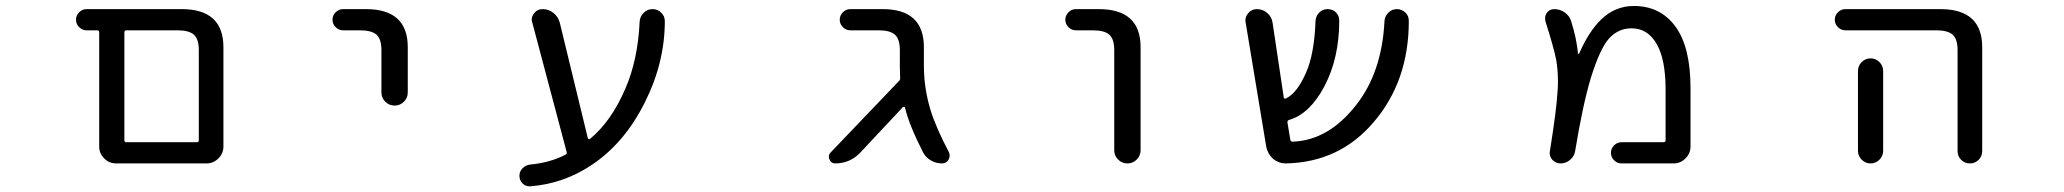

<svg xmlns="http://www.w3.org/2000/svg" viewBox="-20 -578 7040 655"><path d="M397.5 -20.5H376Q352.5 -20.5 335.4 -37.6Q318.4 -54.7 318.4 -78.1V-466.8Q318.4 -474.6 311.5 -474.6H275.4Q260.7 -474.6 250 -485.4Q239.3 -496.1 239.3 -510.7Q239.3 -525.4 250 -536.1Q260.7 -546.9 275.4 -546.9H599.6Q742.2 -546.9 742.2 -417V-78.1Q742.2 -54.7 725.1 -37.6Q708 -20.5 684.6 -20.5ZM658.2 -407.2Q658.2 -444.3 641.6 -459.5Q625 -474.6 585 -474.6H411.1Q404.3 -474.6 404.3 -466.8V-99.6Q404.3 -92.8 411.1 -92.8H651.4Q658.2 -92.8 658.2 -99.6Z M1150.4 -474.6Q1135.7 -474.6 1125 -485.4Q1114.3 -496.1 1114.3 -510.7Q1114.3 -525.4 1125 -536.1Q1135.7 -546.9 1150.4 -546.9H1228.5Q1371.1 -546.9 1371.1 -417V-262.7Q1371.1 -244.1 1357.9 -231Q1344.7 -217.8 1326.2 -217.8Q1307.6 -217.8 1294.4 -231Q1281.2 -244.1 1281.2 -262.7V-407.2Q1281.2 -444.3 1264.6 -459.5Q1248 -474.6 1207 -474.6Z M1985.4 -106.4Q1986.3 -104.5 1988.8 -103.5Q1991.2 -102.5 1993.2 -104.5Q2065.4 -164.1 2113.3 -275.4Q2156.2 -374 2162.1 -503.9Q2163.1 -521.5 2175.8 -534.2Q2188.5 -546.9 2206.1 -546.9Q2223.6 -546.9 2236.3 -534.2Q2248 -522.5 2248 -505.9Q2248 -364.3 2179.7 -228.5Q2110.4 -89.8 1999 -15.6Q1903.3 48.8 1789.1 57.6Q1787.1 57.6 1786.1 57.6Q1772.5 57.6 1762.7 47.9Q1752 37.1 1752 21.5Q1752 6.8 1762.7 -3.9Q1773.4 -14.6 1788.1 -16.6Q1854.5 -22.5 1908.2 -49.8Q1915 -52.7 1913.1 -59.6L1795.9 -501Q1793.9 -505.9 1793.9 -510.7Q1793.9 -522.5 1801.8 -532.2Q1812.5 -546.9 1831.1 -546.9Q1851.6 -546.9 1867.7 -534.2Q1883.8 -521.5 1889.6 -501Z M3131.8 -354.5Q3131.8 -277.3 3154.3 -203.1Q3172.9 -142.6 3216.8 -59.6Q3219.7 -53.7 3219.7 -46.9Q3219.7 -40 3215.8 -33.2Q3208 -20.5 3193.4 -20.5Q3172.9 -20.5 3154.8 -31.2Q3136.7 -42 3127.9 -60.5Q3081.1 -152.3 3067.4 -210.9Q3066.4 -212.9 3064.5 -213.4Q3062.5 -213.9 3060.5 -212.9L2915 -57.6Q2879.9 -20.5 2829.1 -20.5Q2815.4 -20.5 2809.6 -34.2Q2807.6 -39.1 2807.6 -43.9Q2807.6 -50.8 2813.5 -57.6L3046.9 -301.8Q3051.8 -306.6 3050.8 -313.5Q3049.8 -335.9 3049.8 -347.7V-407.2Q3049.8 -444.3 3033.2 -459.5Q3016.6 -474.6 2977.5 -474.6H2880.9Q2866.2 -474.6 2855.5 -485.4Q2844.7 -496.1 2844.7 -510.7Q2844.7 -525.4 2855.5 -536.1Q2866.2 -546.9 2880.9 -546.9H2991.2Q3131.8 -546.9 3131.8 -417Z M3650.4 -474.6Q3635.7 -474.6 3625 -485.4Q3614.3 -496.1 3614.3 -510.7Q3614.3 -525.4 3625 -536.1Q3635.7 -546.9 3650.4 -546.9H3728.5Q3871.1 -546.9 3871.1 -417V-65.4Q3871.1 -46.9 3857.9 -33.7Q3844.7 -20.5 3826.2 -20.5Q3807.6 -20.5 3794.4 -33.7Q3781.2 -46.9 3781.2 -65.4V-407.2Q3781.2 -444.3 3764.6 -459.5Q3748 -474.6 3707 -474.6Z M4775.4 -534.2Q4786.1 -523.4 4786.1 -506.8Q4786.1 -300.8 4666 -161.1Q4549.8 -24.4 4367.2 -20.5Q4366.2 -20.5 4365.2 -20.5Q4341.8 -20.5 4323.2 -36.1Q4304.7 -52.7 4299.8 -77.1L4229.5 -501Q4228.5 -504.9 4228.5 -507.8Q4228.5 -521.5 4238.3 -533.2Q4250 -546.9 4267.6 -546.9Q4288.1 -546.9 4303.2 -533.7Q4318.4 -520.5 4321.3 -501L4359.4 -246.1Q4360.4 -239.3 4367.2 -242.2Q4405.3 -260.7 4435.5 -330.1Q4463.9 -394.5 4467.8 -505.9Q4468.8 -523.4 4480.5 -535.2Q4492.2 -546.9 4509.3 -546.9Q4526.4 -546.9 4538.1 -535.2Q4548.8 -523.4 4548.8 -507.8Q4548.8 -379.9 4498 -283.2Q4448.2 -189.5 4377.9 -168.9Q4371.1 -167 4372.1 -160.2L4381.8 -101.6Q4382.8 -94.7 4390.6 -94.7Q4512.7 -99.6 4606.4 -219.7Q4694.3 -331.1 4703.1 -505.9Q4704.1 -522.5 4716.3 -534.7Q4728.5 -546.9 4745.6 -546.9Q4762.7 -546.9 4775.4 -534.2Z M5511.7 -20.5Q5497.1 -20.5 5486.3 -31.2Q5475.6 -42 5475.6 -56.6Q5475.6 -71.3 5486.3 -82Q5497.1 -92.8 5511.7 -92.8H5654.3Q5662.1 -92.8 5662.1 -99.6V-272.5Q5662.1 -376 5631.3 -428.7Q5600.6 -481.4 5545.9 -481.4Q5501 -481.4 5469.7 -447.3Q5438.5 -413.1 5407.2 -312.5Q5379.9 -222.7 5353.5 -62.5Q5350.6 -44.9 5336.4 -32.7Q5322.3 -20.5 5303.7 -20.5Q5287.1 -20.5 5275.4 -33.2Q5266.6 -43.9 5266.6 -56.6Q5266.6 -59.6 5267.6 -63.5Q5290 -204.1 5293 -259.8Q5294.9 -280.3 5294.9 -298.8Q5294.9 -338.9 5289.1 -373Q5281.2 -414.1 5252 -505.9Q5251 -510.7 5251 -515.6Q5251 -525.4 5256.8 -534.2Q5266.6 -546.9 5282.2 -546.9Q5301.8 -546.9 5317.9 -535.6Q5334 -524.4 5339.8 -505.9Q5358.4 -447.3 5363.3 -395.5Q5363.3 -394.5 5364.7 -394Q5366.2 -393.6 5367.2 -395.5Q5400.4 -470.7 5441.4 -510.7Q5489.3 -557.6 5553.7 -557.6Q5644.5 -557.6 5695.8 -487.3Q5747.1 -417 5747.1 -278.3V-78.1Q5747.1 -54.7 5730 -37.6Q5712.9 -20.5 5689.5 -20.5Z M6275.4 -474.6Q6260.7 -474.6 6250 -485.4Q6239.3 -496.1 6239.3 -510.7Q6239.3 -525.4 6250 -536.1Q6260.7 -546.9 6275.4 -546.9H6599.6Q6742.2 -546.9 6742.2 -417V-62.5Q6742.2 -44.9 6730 -32.7Q6717.8 -20.5 6700.2 -20.5Q6682.6 -20.5 6670.4 -32.7Q6658.2 -44.9 6658.2 -62.5V-407.2Q6658.2 -444.3 6641.6 -459.5Q6625 -474.6 6585 -474.6ZM6404.3 -335.9V-99.6V-63.5Q6404.3 -45.9 6391.6 -33.2Q6378.9 -20.5 6361.3 -20.5Q6343.8 -20.5 6331.1 -33.2Q6318.4 -45.9 6318.4 -63.5V-99.6V-335.9Q6318.4 -353.5 6331.1 -366.2Q6343.8 -378.9 6361.3 -378.9Q6378.9 -378.9 6391.6 -366.2Q6404.3 -353.5 6404.3 -335.9Z"/></svg>

Font: Rounded Mgen+ 2m regular
Style: Regular
Weight: 400
Designer: [Source Han Sans]
Ryoko NISHIZUKA  (kana & ideographs); Paul D. Hunt (Latin, Greek & Cyrillic); Wenlong ZHANG  (bopomofo
Version: Version 1.059.20150602